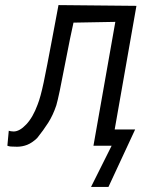

<svg xmlns="http://www.w3.org/2000/svg" viewBox="-20 -573 640 755"><path d="M419 0H347.5L433.5 -487L269 -484Q258.5 -439 235.5 -320Q211.5 -193 201.5 -159Q188.5 -120 169.5 -90.2Q150.5 -60.5 126 -30Q106 -11 86.8 -3.5Q67.5 4 47 4Q30.5 4 22.5 3.2Q14.5 2.5 9 0L14.5 -59Q18 -57.5 24 -56.8Q30 -56 33.5 -56Q57 -56 83.2 -83.8Q109.5 -111.5 128 -162Q139.5 -191 151.8 -249.2Q164 -307.5 185.5 -422.5Q197 -485.5 210 -553L516.5 -550L431 -64H511.5L406.5 162H338Z"/></svg>

Font: JuliaMono
Style: Italic
Weight: 400
Italic angle: -9°
Monospace: yes
Designer: cormullion
Foundry: corm
Version: Version 0.057; ttfautohint (v1.8.4)